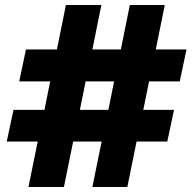

<svg xmlns="http://www.w3.org/2000/svg" viewBox="-20 -749 767 769"><path d="M94 0 131 -182H7L34 -309H158L181 -423H57L84 -551H208L244 -729H386L350 -551H464L500 -729H640L604 -551H727L700 -423H577L554 -309H677L650 -182H527L490 0H350L387 -182H273L236 0ZM300 -309H414L437 -423H323Z"/></svg>

Font: Mona Sans ExtraLight Black
Style: Italic
Weight: 900
Italic angle: -11.6951°
Version: Version 2.000